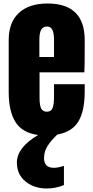

<svg xmlns="http://www.w3.org/2000/svg" viewBox="-20 -760 528 1088"><path d="M245.6 308.1Q173.3 308.1 124.5 268.3Q75.7 228.5 75.7 161.1Q75.7 76.2 195.8 4.9Q106.9 -6.8 68.1 -67.9Q29.3 -128.9 29.3 -238.8V-533.2Q29.3 -633.8 87.2 -687Q145 -740.2 249 -740.2Q460 -740.2 460 -533.2V-480Q460 -383.3 458 -350.1H204.1V-208.5Q204.1 -194.3 204.6 -184.6Q205.1 -174.8 207.5 -163.1Q210 -151.4 214.1 -144Q218.3 -136.7 226.1 -131.8Q233.9 -127 245.1 -127Q270 -127 278.1 -147.9Q286.1 -168.9 286.1 -212.4V-282.7H460V-241.2Q460 -131.3 424.3 -72Q388.7 -12.7 304.7 2.4Q267.6 38.1 248.5 68.8Q229.5 99.6 229.5 136.2Q229.5 190.9 285.6 190.9Q309.6 190.9 342.3 179.7V288.6Q295.9 308.1 245.6 308.1ZM203.1 -535.6V-437H286.1V-535.6Q286.1 -609.9 247.1 -609.9Q225.1 -609.9 214.1 -592.5Q203.1 -575.2 203.1 -535.6Z"/></svg>

Font: Anton
Style: Regular
Weight: 400
Designer: Vernon Adams, Tural Alisoy
Foundry: Vernon Adams
Version: Version 2.300